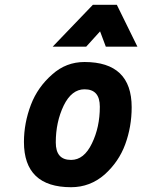

<svg xmlns="http://www.w3.org/2000/svg" viewBox="-20 -770 594 802"><path d="M340 -575C340 -575 398 -639 398 -639C398 -639 422 -575 422 -575C422 -575 554 -575 554 -575C554 -575 468 -750 468 -750C468 -750 368 -750 368 -750C368 -750 200 -575 200 -575C200 -575 340 -575 340 -575ZM333 -511C282 -511 237 -494 198 -459C158 -424 128 -382 109 -332C90 -282 80 -230 80 -177C80 -177 80 -177 80 -177C80 -51 146 12 277 12C277 12 277 12 277 12C330 12 377 -6 417 -41C456 -76 485 -118 503 -167C521 -216 530 -268 530 -322C530 -322 530 -322 530 -322C530 -448 464 -511 333 -511C333 -511 333 -511 333 -511ZM277 -102C234 -102 213 -126 213 -175C213 -175 213 -175 213 -175C213 -232 224 -283 246 -329C268 -374 297 -397 333 -397C333 -397 333 -397 333 -397C376 -397 397 -373 397 -324C397 -324 397 -324 397 -324C397 -267 386 -216 364 -171C342 -125 313 -102 277 -102C277 -102 277 -102 277 -102Z"/></svg>

Font: My Font
Style: Bold Italic
Weight: 500
Version: Version 0.001